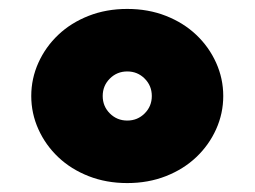

<svg xmlns="http://www.w3.org/2000/svg" viewBox="-20 -720 570 430"><path d="M265 -560Q242 -560 226 -544Q210 -528 210 -505Q210 -482 226 -466Q242 -450 265 -450Q288 -450 304 -466Q320 -482 320 -505Q320 -528 304 -544Q288 -560 265 -560ZM265 -700Q312 -700 351.5 -684.5Q391 -669 419.5 -642Q448 -615 464 -579.5Q480 -544 480 -505Q480 -466 464 -430.5Q448 -395 419.5 -368Q391 -341 351.5 -325.5Q312 -310 265 -310Q218 -310 178.5 -325.5Q139 -341 110.5 -368Q82 -395 66 -430.5Q50 -466 50 -505Q50 -544 66 -579.5Q82 -615 110.5 -642Q139 -669 178.5 -684.5Q218 -700 265 -700Z"/></svg>

Font: Imperial One
Style: Regular
Weight: 400
Designer: Jovanny Lemonad
Foundry: Jovanny Lemonad
Version: Version 1.000